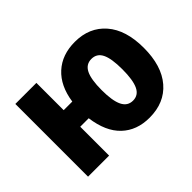

<svg xmlns="http://www.w3.org/2000/svg" viewBox="-112 -787 1025 1025"><g transform="rotate(-45 400.5 -274.5)"><path d="M521 10Q425 10 364.5 -47.5Q304 -105 289 -218H225V0H66V-549H225V-343H290Q305 -447 366.5 -503Q428 -559 525 -559Q634 -559 698.5 -485Q763 -411 763 -276Q763 -140 698.5 -65Q634 10 521 10ZM523 -117Q564 -117 582.5 -156Q601 -195 601 -276Q601 -357 582.5 -394.5Q564 -432 523 -432Q482 -432 463 -394Q444 -356 444 -275Q444 -195 463 -156Q482 -117 523 -117Z"/></g></svg>

Font: Noto Sans SemiCondensed ExtraBold
Style: Regular
Weight: 800
Width: 4
Designer: Monotype Design Team
Foundry: Monotype Imaging Inc.
Version: Version 2.013; ttfautohint (v1.8.4.7-5d5b)